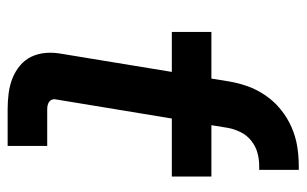

<svg xmlns="http://www.w3.org/2000/svg" viewBox="-166 -616 783 490"><g transform="rotate(90 225.0 -371.5)"><path d="M259 0Q239 0 219 -2.5Q199 -5 181 -12Q163 -19 148 -31.5Q133 -44 125 -61Q117 -78 115.5 -98Q114 -118 118 -139L164 -419H62V-520H181L188 -563Q192 -588 200.5 -612Q209 -636 224 -658Q239 -680 260 -697Q281 -714 305 -724.5Q329 -735 354 -739Q379 -743 404 -743H414V-642H404Q387 -642 370.5 -637.5Q354 -633 340 -622Q326 -611 318 -595Q310 -579 307 -563L300 -520H431V-419H283L234 -122Q233 -117 235 -112.5Q237 -108 241 -105.5Q245 -103 249.5 -102Q254 -101 259 -101H353V0Z"/></g></svg>

Font: Iosevka Aile
Style: Bold Italic
Weight: 700
Italic angle: -9°
Designer: Belleve Invis
Foundry: Belleve Invis
Version: Version 28.0.1; ttfautohint (v1.8.4)